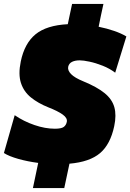

<svg xmlns="http://www.w3.org/2000/svg" viewBox="-28 -823 665 980"><path d="M140 137Q153.5 72 167 8.5Q113 1.5 65.2 -12Q17.5 -25.5 -8 -42L47 -235Q93 -203.5 147.8 -184.8Q202.5 -166 252 -166Q285 -166 297.2 -175Q309.5 -184 313 -201Q317 -220.5 291.8 -238.5Q266.5 -256.5 219 -275Q166.5 -296 130 -325.5Q93.5 -355 79 -399.2Q64.5 -443.5 78 -509Q97 -601.5 153.2 -647.8Q209.5 -694 318 -699.5Q323 -724.5 328.8 -750.5Q334.5 -776.5 340 -803H500Q493.5 -773 487.2 -744Q481 -715 475.5 -686.5Q517.5 -678 554.5 -665.2Q591.5 -652.5 617 -637L560 -452Q531.5 -473.5 496.2 -487.5Q461 -501.5 429.2 -508.2Q397.5 -515 379 -515Q355 -515 339.5 -507.2Q324 -499.5 320 -482Q316.5 -463.5 334.8 -444.8Q353 -426 397 -408Q466.5 -379.5 505.2 -348.2Q544 -317 555.5 -276.2Q567 -235.5 555 -179Q535.5 -86.5 482.8 -41.5Q430 3.5 326.5 12.5Q313 74 300 137Z"/></svg>

Font: Commissioner Black
Style: Italic
Weight: 900
Italic angle: -12°
Designer: Kostas Bartsokas
Foundry: Kostas Bartsokas
Version: Version 1.000; ttfautohint (v1.8.3)